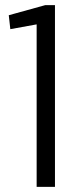

<svg xmlns="http://www.w3.org/2000/svg" viewBox="-20 -724 320 744"><path d="M193 0H122V-673L152 -635L20 -611L14 -665L155 -704H193Z"/></svg>

Font: Pathway Extreme Condensed Light
Style: Regular
Weight: 300
Width: 3
Version: Version 1.001;gftools[0.9.26]